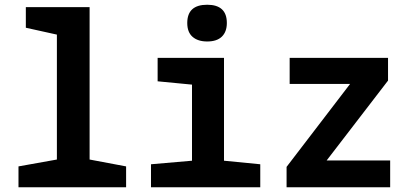

<svg xmlns="http://www.w3.org/2000/svg" viewBox="-20 -790 1729 810"><path d="M58 0V-88L220 -117V-644L89 -673V-760H358V-117L512 -88V0Z M854 -615Q815 -615 792.5 -634.5Q770 -654 770 -693Q770 -770 854 -770Q937 -770 937 -693Q937 -656 916 -635.5Q895 -615 854 -615ZM617 0V-97L790 -112V-433L645 -447V-546H925V-112L1078 -97V0Z M1189 0V-86L1457 -436H1202V-546H1617V-450L1358 -113H1626V0Z"/></svg>

Font: Noto Sans Mono SemiCondensed
Style: Bold
Weight: 700
Width: 4
Designer: Monotype Design Team
Foundry: Monotype Imaging Inc.
Version: Version 2.014